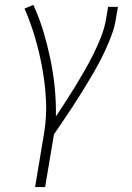

<svg xmlns="http://www.w3.org/2000/svg" viewBox="-20 -548 540 783"><path d="M123 215 160 -6Q171 -73 167.5 -139.5Q164 -206 152.5 -269.5Q141 -333 123 -394.5Q105 -456 80 -513L116 -528Q140 -476 156.5 -421Q173 -366 185 -309Q197 -252 203 -193Q209 -134 208 -73Q229 -105 249.5 -136.5Q270 -168 289.5 -200Q309 -232 327.5 -264.5Q346 -297 362.5 -330.5Q379 -364 392.5 -398.5Q406 -433 412 -468L421 -520H461L452 -468Q447 -437 435.5 -406Q424 -375 410 -344.5Q396 -314 380 -284.5Q364 -255 346.5 -226Q329 -197 311.5 -168.5Q294 -140 275.5 -112Q257 -84 238 -56Q219 -28 200 0L164 215Z"/></svg>

Font: Iosevka Term Curly Extralight
Style: Italic
Weight: 200
Italic angle: -9°
Designer: Belleve Invis
Foundry: Belleve Invis
Version: Version 32.3.0